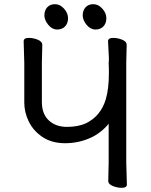

<svg xmlns="http://www.w3.org/2000/svg" viewBox="-20 -889 719 917"><path d="M469 -847.5Q488 -826 488 -802Q488 -778 474 -763Q460 -748 436 -748Q412 -748 393.5 -770.5Q375 -793 375 -816Q375 -839 388.5 -854Q402 -869 426 -869Q450 -869 469 -847.5ZM286 -847.5Q305 -826 305 -802Q305 -778 291 -763Q277 -748 253 -748Q229 -748 210.5 -770.5Q192 -793 192 -816Q192 -839 205.5 -854Q219 -869 243 -869Q267 -869 286 -847.5ZM586 -8Q586 8 561 8Q541 8 520 0Q497 -9 497 -25L499 -112V-298Q463 -254 413 -231Q355 -205 291.5 -205Q228 -205 184 -234Q140 -263 118 -307.5Q96 -352 96 -398V-587L93 -692Q93 -708 118 -708Q138 -708 159 -700Q182 -691 182 -674L180 -588V-402Q180 -345 213 -314Q246 -283 300 -283Q354 -283 392 -301Q461 -335 485 -414Q500 -465 500 -538V-562Q500 -575 499 -587L500 -602V-614L496 -692Q496 -708 521 -708Q541 -708 562 -700Q585 -691 585 -675L583 -588V-113Z"/></svg>

Font: Moon Stars Kai
Style: Bold
Weight: 700
Designer: GuiWonder
Version: Version 1.101